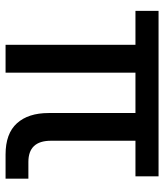

<svg xmlns="http://www.w3.org/2000/svg" viewBox="30 -620 590 690"><g transform="rotate(90 325.0 -275.0)"><path d="M141.1 0V-466.8H19V-549.8H613.8V-466.8H485.8V-163.1Q485.8 -82 562 -82H622.1V0H535.2Q460 0 423.1 -40.8Q386.2 -81.5 386.2 -154.8V-466.8H241.2V0Z"/></g></svg>

Font: Azeret Mono
Style: Regular
Weight: 400
Designer: Martin Vácha
Foundry: Displaay
Version: Version 1.002